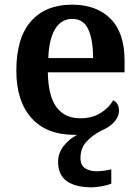

<svg xmlns="http://www.w3.org/2000/svg" viewBox="-20 -568 599 823"><path d="M374 235Q304 235 266.5 208.5Q229 182 229 125Q229 88 253 57.5Q277 27 311 10Q308 10 305 10Q302 10 300 10Q179 10 114.5 -62.5Q50 -135 50 -265Q50 -405 112.5 -476.5Q175 -548 289 -548Q394 -548 454 -487.5Q514 -427 514 -308V-258H185Q187 -155 222.5 -108Q258 -61 324 -61Q376 -61 412 -84Q448 -107 465 -138Q477 -133 483.5 -121.5Q490 -110 490 -94Q490 -76 480 -59.5Q470 -43 453 -30Q436 -17 414 -8Q374 13 349.5 40.5Q325 68 325 110Q325 140 344.5 153Q364 166 394 166Q408 166 423.5 164Q439 162 457 158V219Q441 226 415.5 230.5Q390 235 374 235ZM379 -319Q379 -397 358.5 -442Q338 -487 290 -487Q243 -487 216.5 -444Q190 -401 187 -319Z"/></svg>

Font: Noto Nastaliq Urdu SemiBold
Style: Regular
Weight: 600
Version: Version 3.007